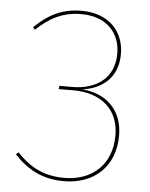

<svg xmlns="http://www.w3.org/2000/svg" viewBox="-51 -734 614 785"><g transform="rotate(5 256.0 -341.0)"><path d="M240.3 9.4C362.6 9.4 449.3 -67.1 449.3 -196C449.3 -305.4 375.6 -365 282.3 -371.1C361.3 -381.3 427.7 -429.3 427.7 -528.4C427.7 -621.9 363.8 -690.9 253 -690.9C173 -690.9 115.8 -660.9 60.3 -606.7L68.6 -597C121.7 -647.3 176 -677.3 253 -677.3C355.1 -677.3 412.8 -614.9 412.8 -529.3C412.8 -428.6 339.8 -377.3 241.1 -377.3H188.4L186.7 -363.7L245 -364.1C361.6 -365 434.4 -301 434.4 -195.6C434.4 -74.6 354.3 -4.1 240.3 -4.1C156.6 -4.1 97.7 -36.1 45.8 -91.9L35.7 -83.1C92.4 -22.1 154.7 9.4 240.3 9.4Z"/></g></svg>

Font: Fira Sans Hair
Style: Regular
Weight: 100
Designer: bBox Type GmbH & Carrois Corporate GbR & Edenspiekermann AG
Foundry: bBox Type GmbH & Carrois Corporate GbR & Edenspiekermann AG
Version: Version 4.300;PS 004.300;hotconv 1.0.88;makeotf.lib2.5.64775